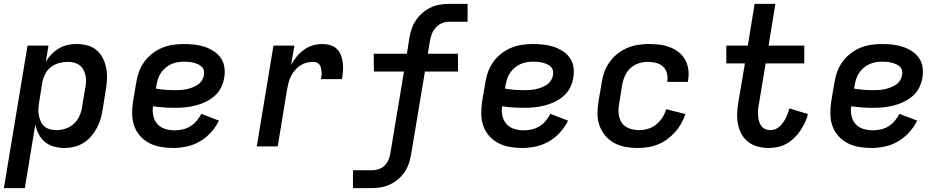

<svg xmlns="http://www.w3.org/2000/svg" viewBox="-29 -755 4849 990"><path d="M-9 215 113 -520H221L207 -436Q219 -457 236.5 -475Q254 -493 275 -505.5Q296 -518 319.5 -523Q343 -528 366 -528Q395 -528 422.5 -520.5Q450 -513 470 -495.5Q490 -478 502 -453.5Q514 -429 519 -402Q524 -375 522.5 -346Q521 -317 516 -288L500 -188Q496 -164 489 -140Q482 -116 469.5 -93.5Q457 -71 440 -51Q423 -31 400.5 -17.5Q378 -4 353.5 2Q329 8 305 8Q277 8 250.5 1Q224 -6 203.5 -22.5Q183 -39 171 -62.5Q159 -86 153 -113L99 215ZM261 -84Q284 -84 308 -91.5Q332 -99 351 -116Q370 -133 380.5 -156.5Q391 -180 394 -203L411 -303Q414 -319 414.5 -335.5Q415 -352 411.5 -367.5Q408 -383 400.5 -396.5Q393 -410 381 -419Q369 -428 353.5 -432Q338 -436 321 -436Q299 -436 276 -430Q253 -424 234 -409.5Q215 -395 204 -373.5Q193 -352 189 -329L173 -229Q170 -212 169 -195Q168 -178 171 -161.5Q174 -145 180.5 -130Q187 -115 198.5 -104.5Q210 -94 226.5 -89Q243 -84 261 -84Z M864 8Q831 8 799.5 2.5Q768 -3 741 -17Q714 -31 693.5 -54Q673 -77 663 -106Q653 -135 652.5 -167Q652 -199 657 -232L674 -332Q678 -359 688 -386Q698 -413 715.5 -437Q733 -461 757 -479.5Q781 -498 808 -509Q835 -520 863 -524Q891 -528 918 -528Q946 -528 973 -525Q1000 -522 1025 -514Q1050 -506 1072.5 -491.5Q1095 -477 1109.5 -456Q1124 -435 1128 -408Q1132 -381 1127 -354Q1123 -328 1110.5 -303Q1098 -278 1076.5 -259.5Q1055 -241 1029.5 -229Q1004 -217 977.5 -210.5Q951 -204 925 -201.5Q899 -199 873 -199Q844 -199 815.5 -201Q787 -203 760 -207Q756 -182 761.5 -157.5Q767 -133 782.5 -115.5Q798 -98 822 -90.5Q846 -83 871 -83Q891 -83 912 -87.5Q933 -92 952 -103.5Q971 -115 985 -132Q999 -149 1009 -168L1100 -133Q1084 -100 1058.5 -72Q1033 -44 1001 -25.5Q969 -7 933.5 0.5Q898 8 864 8ZM873 -290Q888 -290 902.5 -291Q917 -292 932 -295Q947 -298 961.5 -303.5Q976 -309 989.5 -317.5Q1003 -326 1011.5 -339.5Q1020 -353 1022 -367Q1025 -380 1022 -392Q1019 -404 1010 -412Q1001 -420 990.5 -424.5Q980 -429 968 -432Q956 -435 943.5 -436Q931 -437 918 -437Q902 -437 885.5 -434Q869 -431 853.5 -424Q838 -417 824.5 -405.5Q811 -394 801 -379.5Q791 -365 786 -349Q781 -333 778 -317L775 -298Q798 -294 823 -292Q848 -290 873 -290Z M1295 0 1381 -520H1489L1472 -420Q1484 -443 1501 -463.5Q1518 -484 1539 -499Q1560 -514 1584.5 -521Q1609 -528 1634 -528Q1655 -528 1674.5 -522Q1694 -516 1708 -502.5Q1722 -489 1729 -470Q1736 -451 1738.5 -431Q1741 -411 1739.5 -389.5Q1738 -368 1734 -347H1626Q1628 -357 1629 -367Q1630 -377 1629 -386.5Q1628 -396 1626 -405Q1624 -414 1618.5 -421.5Q1613 -429 1604.5 -432.5Q1596 -436 1586 -436Q1569 -436 1551.5 -431.5Q1534 -427 1519 -417Q1504 -407 1492 -393Q1480 -379 1472 -363.5Q1464 -348 1459.5 -331Q1455 -314 1452 -298L1403 0Z M1791 215V123H1887Q1903 123 1920.5 118Q1938 113 1951.5 101Q1965 89 1972.5 73Q1980 57 1983 40L2054 -386H1899L1898 -478H2069L2082 -560Q2086 -584 2094 -607Q2102 -630 2116 -651Q2130 -672 2150 -689Q2170 -706 2192.5 -716.5Q2215 -727 2238.5 -731Q2262 -735 2286 -735H2382V-643H2286Q2268 -643 2250 -635.5Q2232 -628 2218.5 -613.5Q2205 -599 2198 -581Q2191 -563 2188 -545L2177 -478H2332L2333 -386H2162L2091 40Q2087 64 2079.5 87Q2072 110 2058 131Q2044 152 2024 169Q2004 186 1981 196.5Q1958 207 1934.5 211Q1911 215 1887 215Z M2664 8Q2631 8 2599.5 2.5Q2568 -3 2541 -17Q2514 -31 2493.5 -54Q2473 -77 2463 -106Q2453 -135 2452.5 -167Q2452 -199 2457 -232L2474 -332Q2478 -359 2488 -386Q2498 -413 2515.5 -437Q2533 -461 2557 -479.5Q2581 -498 2608 -509Q2635 -520 2663 -524Q2691 -528 2718 -528Q2746 -528 2773 -525Q2800 -522 2825 -514Q2850 -506 2872.5 -491.5Q2895 -477 2909.5 -456Q2924 -435 2928 -408Q2932 -381 2927 -354Q2923 -328 2910.5 -303Q2898 -278 2876.5 -259.5Q2855 -241 2829.5 -229Q2804 -217 2777.5 -210.5Q2751 -204 2725 -201.5Q2699 -199 2673 -199Q2644 -199 2615.5 -201Q2587 -203 2560 -207Q2556 -182 2561.5 -157.5Q2567 -133 2582.5 -115.5Q2598 -98 2622 -90.5Q2646 -83 2671 -83Q2691 -83 2712 -87.5Q2733 -92 2752 -103.5Q2771 -115 2785 -132Q2799 -149 2809 -168L2900 -133Q2884 -100 2858.5 -72Q2833 -44 2801 -25.5Q2769 -7 2733.5 0.5Q2698 8 2664 8ZM2673 -290Q2688 -290 2702.5 -291Q2717 -292 2732 -295Q2747 -298 2761.5 -303.5Q2776 -309 2789.5 -317.5Q2803 -326 2811.5 -339.5Q2820 -353 2822 -367Q2825 -380 2822 -392Q2819 -404 2810 -412Q2801 -420 2790.5 -424.5Q2780 -429 2768 -432Q2756 -435 2743.5 -436Q2731 -437 2718 -437Q2702 -437 2685.5 -434Q2669 -431 2653.5 -424Q2638 -417 2624.5 -405.5Q2611 -394 2601 -379.5Q2591 -365 2586 -349Q2581 -333 2578 -317L2575 -298Q2598 -294 2623 -292Q2648 -290 2673 -290Z M3259 8Q3227 8 3196 2.5Q3165 -3 3138.5 -17.5Q3112 -32 3092.5 -55Q3073 -78 3062.5 -106.5Q3052 -135 3052 -167.5Q3052 -200 3057 -232L3074 -332Q3078 -359 3088 -386Q3098 -413 3115.5 -437Q3133 -461 3157 -479.5Q3181 -498 3208 -509Q3235 -520 3263 -524Q3291 -528 3318 -528Q3346 -528 3373.5 -524.5Q3401 -521 3425.5 -511.5Q3450 -502 3470.5 -486Q3491 -470 3503.5 -447.5Q3516 -425 3520 -397.5Q3524 -370 3519 -343L3518 -333H3411L3412 -338Q3415 -360 3409 -380Q3403 -400 3388 -413Q3373 -426 3352.5 -431Q3332 -436 3311 -436Q3287 -436 3263 -428Q3239 -420 3221 -403Q3203 -386 3193 -363Q3183 -340 3179 -317L3163 -217Q3160 -200 3160 -182.5Q3160 -165 3164.5 -149Q3169 -133 3178.5 -120Q3188 -107 3202.5 -99Q3217 -91 3233.5 -87.5Q3250 -84 3268 -84Q3290 -84 3313 -91Q3336 -98 3355 -113.5Q3374 -129 3387 -149.5Q3400 -170 3406 -192L3505 -167Q3497 -142 3483.5 -118Q3470 -94 3451.5 -73.5Q3433 -53 3410.5 -36.5Q3388 -20 3363 -10Q3338 0 3311.5 4Q3285 8 3259 8Z M3935 8Q3906 8 3879 1Q3852 -6 3830.5 -22Q3809 -38 3795.5 -62Q3782 -86 3776.5 -113.5Q3771 -141 3772 -169.5Q3773 -198 3778 -227L3812 -428H3716V-520H3827L3862 -735H3969L3934 -520H4118V-428H3919L3883 -212Q3880 -198 3879.5 -184Q3879 -170 3880 -156Q3881 -142 3885 -129Q3889 -116 3896.5 -105.5Q3904 -95 3917 -89.5Q3930 -84 3944 -84Q3956 -84 3968.5 -89Q3981 -94 3991 -103Q4001 -112 4009 -123.5Q4017 -135 4023 -147Q4029 -159 4033.5 -171Q4038 -183 4041 -196L4137 -167Q4132 -145 4121.5 -123Q4111 -101 4097.5 -81Q4084 -61 4066 -43.5Q4048 -26 4026.5 -14Q4005 -2 3981.5 3Q3958 8 3935 8Z M4464 8Q4431 8 4399.5 2.5Q4368 -3 4341 -17Q4314 -31 4293.5 -54Q4273 -77 4263 -106Q4253 -135 4252.5 -167Q4252 -199 4257 -232L4274 -332Q4278 -359 4288 -386Q4298 -413 4315.5 -437Q4333 -461 4357 -479.5Q4381 -498 4408 -509Q4435 -520 4463 -524Q4491 -528 4518 -528Q4546 -528 4573 -525Q4600 -522 4625 -514Q4650 -506 4672.5 -491.5Q4695 -477 4709.5 -456Q4724 -435 4728 -408Q4732 -381 4727 -354Q4723 -328 4710.5 -303Q4698 -278 4676.5 -259.5Q4655 -241 4629.5 -229Q4604 -217 4577.5 -210.5Q4551 -204 4525 -201.5Q4499 -199 4473 -199Q4444 -199 4415.5 -201Q4387 -203 4360 -207Q4356 -182 4361.5 -157.5Q4367 -133 4382.5 -115.5Q4398 -98 4422 -90.5Q4446 -83 4471 -83Q4491 -83 4512 -87.5Q4533 -92 4552 -103.5Q4571 -115 4585 -132Q4599 -149 4609 -168L4700 -133Q4684 -100 4658.5 -72Q4633 -44 4601 -25.5Q4569 -7 4533.5 0.5Q4498 8 4464 8ZM4473 -290Q4488 -290 4502.5 -291Q4517 -292 4532 -295Q4547 -298 4561.5 -303.5Q4576 -309 4589.5 -317.5Q4603 -326 4611.5 -339.5Q4620 -353 4622 -367Q4625 -380 4622 -392Q4619 -404 4610 -412Q4601 -420 4590.5 -424.5Q4580 -429 4568 -432Q4556 -435 4543.5 -436Q4531 -437 4518 -437Q4502 -437 4485.5 -434Q4469 -431 4453.5 -424Q4438 -417 4424.5 -405.5Q4411 -394 4401 -379.5Q4391 -365 4386 -349Q4381 -333 4378 -317L4375 -298Q4398 -294 4423 -292Q4448 -290 4473 -290Z"/></svg>

Font: Iosevka Semibold Extended
Style: Italic
Weight: 600
Width: 7
Italic angle: -9°
Monospace: yes
Designer: Belleve Invis
Foundry: Belleve Invis
Version: Version 32.5.0; ttfautohint (v1.8.4)